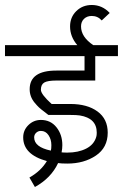

<svg xmlns="http://www.w3.org/2000/svg" viewBox="-32 -644 493 770"><path d="M132 -119Q121 -119 113 -111.5Q105 -104 105 -93Q105 -54 172 -40Q174 -47 174 -62Q174 -85 162.5 -102Q151 -119 132 -119ZM408 -592 376 -562Q360 -580 336 -580Q317 -580 305 -568.5Q293 -557 293 -538Q293 -496 342 -463H441V-419H350V-321H194Q159 -321 145.5 -313Q132 -305 132 -284Q132 -266 175 -227H250Q318 -227 359 -197Q400 -167 400 -112Q400 -52 352.5 -20Q305 12 238 12Q213 12 201 10Q173 70 108 106L86 68Q132 42 156 2Q61 -24 61 -93Q61 -122 82 -142.5Q103 -163 132 -163Q171 -163 194.5 -133.5Q218 -104 218 -62Q218 -48 215 -33Q222 -32 238 -32Q282 -32 313.5 -48Q345 -64 354 -95Q356 -101 356 -112Q356 -170 288 -181Q276 -183 249 -183H162Q159 -186 145.5 -196Q132 -206 124.5 -213Q117 -220 107 -232Q97 -244 92 -257.5Q87 -271 87 -286Q87 -361 194 -361H307V-419H-12V-463H278Q249 -497 249 -538Q249 -575 274 -599.5Q299 -624 336 -624Q378 -624 408 -592Z"/></svg>

Font: Bhavuka
Style: Regular
Weight: 400
Version: 2.94.0; ttfautohint (v1.2) -l 7 -r 28 -G 50 -x 13 -D deva -f